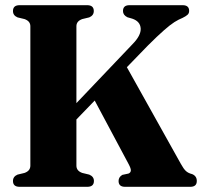

<svg xmlns="http://www.w3.org/2000/svg" viewBox="-20 -720 779 740"><path d="M274.5 -81.5Q274.5 -61.5 297 -53.5L324 -47Q342 -39.5 342 -22.5Q342 0 316.5 0H55.5Q30 0 30 -22.5Q30 -39.5 47.5 -47L74.5 -53.5Q97 -61.5 97 -81.5V-619Q97 -638.5 74.5 -646.5L47.5 -653Q30 -660.5 30 -677.5Q30 -700 55.5 -700H316Q341.5 -700 341.5 -677.5Q341.5 -660.5 324 -653L297 -646.5Q274.5 -638.5 274.5 -619V-322.5L490.5 -549.5Q524 -583.5 522.2 -610.5Q520.5 -637.5 490 -648L471 -653.5Q454 -662 454 -677.5Q454 -700 479 -700H684Q709 -700 709 -678Q709 -668.5 702.5 -662.8Q696 -657 683.5 -651Q668.5 -645 652.2 -634.8Q636 -624.5 611.8 -603.2Q587.5 -582 549 -543.5L469 -461L677 -88.5Q687 -70 696.2 -61.2Q705.5 -52.5 720.5 -49Q738.5 -41.5 738.5 -22.5Q738.5 0 713.5 0H462Q437 0 437 -22.5Q437 -37.5 451.5 -46L475 -51Q483 -54 484.2 -61.8Q485.5 -69.5 475.5 -88L345 -332.5L274.5 -259.5Z"/></svg>

Font: Fraunces 144pt S050
Style: Bold
Weight: 700
Version: Version 1.000; ttfautohint (v1.8.3)